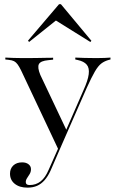

<svg xmlns="http://www.w3.org/2000/svg" viewBox="-20 -681 539 894"><path d="M250.8 12.9 78.2 -353.2Q69.4 -371 62.1 -381Q54.8 -391.1 45.6 -396Q36.3 -400.8 20.2 -402.4L4.8 -404V-412.9Q21.8 -412.1 42.3 -411.3Q62.9 -410.5 86.3 -410.5H90.3H96Q123.4 -410.5 147.6 -410.9Q171.8 -411.3 191.5 -411.7Q211.3 -412.1 227.4 -412.1V-403.2L204.8 -400.8Q169.4 -397.6 161.3 -382.7Q153.2 -367.7 167.7 -332.3L291.1 -71.8L280.6 -58.9L368.5 -260.5Q389.5 -306.5 393.1 -335.5Q396.8 -364.5 383.9 -379.8Q371 -395.2 341.9 -401.6L330.6 -404V-412.9Q346.8 -412.1 373 -411.3Q399.2 -410.5 429.8 -410.5Q451.6 -410.5 467.7 -411.3Q483.9 -412.1 494.4 -412.9V-404L487.9 -402.4Q466.9 -396.8 452 -385.5Q437.1 -374.2 421.8 -348Q406.5 -321.8 383.9 -271.8L258.9 12.9ZM108.1 192.7Q71 192.7 48.8 175Q26.6 157.3 26.6 127.4Q26.6 104 41.9 89.5Q57.3 75 83.1 75Q101.6 75 112.9 83.9Q124.2 92.7 124.2 106.5Q124.2 119.4 118.1 129.4Q112.1 139.5 106 148.4Q100 157.3 100 166.9Q100 180.6 117.7 180.6Q147.6 180.6 169.4 163.3Q191.1 146 206.5 109.7L258.1 -6.5L265.3 -1.6L215.3 113.7Q203.2 140.3 187.5 158.1Q171.8 175.8 152.4 184.3Q133.1 192.7 108.1 192.7ZM115.3 -485.5 110.5 -491.9 254.8 -661.3H263.7L405.6 -491.1L400.8 -485.5L223.4 -596L251.6 -594.4Z"/></svg>

Font: Playfair 144pt SemiExpanded Light
Style: Regular
Weight: 300
Width: 6
Designer: Claus Eggers Sørensen
Foundry: Claus Eggers Sørensen
Version: Version 2.203